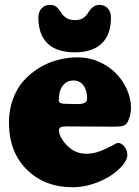

<svg xmlns="http://www.w3.org/2000/svg" viewBox="-20 -768 585 806"><path d="M141.1 -693.8Q141.1 -718.8 154.8 -733.2Q168.5 -747.6 189.9 -747.6Q206.1 -747.6 215.8 -740Q225.6 -732.4 235.8 -716.3Q255.4 -683.6 293.5 -683.6Q314.9 -683.6 327.6 -691.2Q340.3 -698.7 351.1 -716.3Q370.6 -747.6 397 -747.6Q418.5 -747.6 432.1 -733.2Q445.8 -718.8 445.8 -693.8Q445.8 -622.1 406.7 -585.2Q367.7 -548.3 293.5 -548.3Q219.2 -548.3 180.2 -585.2Q141.1 -622.1 141.1 -693.8ZM306.6 -527.3Q353 -527.3 395.3 -508.8Q437.5 -490.2 466.6 -460.4Q495.6 -430.7 512.7 -392.6Q529.8 -354.5 529.8 -316.4Q529.8 -293.9 523.4 -274.7Q517.1 -255.4 511.7 -249.5Q504.9 -241.7 494.6 -239Q484.4 -236.3 454.6 -236.3L257.3 -237.3Q240.7 -237.3 234.1 -233.4Q227.5 -229.5 227.5 -219.2Q227.5 -210 232.4 -198.7Q246.1 -168 274.9 -145.3Q303.7 -122.6 342.3 -122.6Q372.6 -122.6 401.9 -134Q431.2 -145.5 450.4 -156.7Q469.7 -168 475.6 -168Q489.7 -168 502.2 -152.8Q514.6 -137.7 514.6 -116.2Q514.6 -97.7 494.9 -74.2Q475.1 -50.8 444.1 -30.3Q413.1 -9.8 370.1 4.2Q327.1 18.1 286.1 18.1Q167 18.1 92.3 -56.2Q17.6 -130.4 17.6 -254.4Q17.6 -307.1 34.4 -352.5Q51.3 -397.9 79.6 -429.4Q107.9 -460.9 145 -483.4Q182.1 -505.9 223.1 -516.6Q264.2 -527.3 306.6 -527.3ZM306.6 -331.1Q345.7 -331.1 345.7 -353.5Q345.7 -388.7 330.3 -409.4Q314.9 -430.2 288.6 -430.2Q266.6 -430.2 252.7 -418Q238.8 -405.8 232.4 -387.2Q227.1 -372.1 227.1 -346.2Q227.1 -337.9 235.1 -335Q243.2 -332 259.8 -332Z"/></svg>

Font: Cooper* Black
Style: Regular
Weight: 900
Designer: Owen Earl
Foundry: indestructible type*
Version: Version 0.001